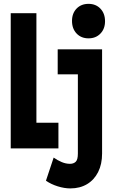

<svg xmlns="http://www.w3.org/2000/svg" viewBox="-20 -790 602 1022"><path d="M354.5 212.9Q322.8 212.9 287.4 201.9Q252 190.9 224.6 171.9L265.6 48.8Q286.6 63.5 308.6 72.8Q330.6 82 352.5 82Q371.6 82 383.1 71Q394.5 60.1 394.5 27.3V-527.3H523.4V27.3Q523.4 84 502.4 125.7Q481.4 167.5 443.4 190.2Q405.3 212.9 354.5 212.9ZM37.1 0V-719.7H173.8V-136.7H291V0ZM287.1 -394.5V-527.3H523.4V-394.5ZM451.2 -585.9Q412.1 -585.9 387.7 -611.6Q363.3 -637.2 363.3 -678.7Q363.3 -719.2 387.7 -744.4Q412.1 -769.5 451.2 -769.5Q490.2 -769.5 514.6 -743.9Q539.1 -718.3 539.1 -676.8Q539.1 -636.7 514.6 -611.3Q490.2 -585.9 451.2 -585.9Z"/></svg>

Font: Reddit Mono Black
Style: Regular
Weight: 900
Monospace: yes
Designer: Stephen Hutchings
Foundry: Reddit
Version: Version 1.014